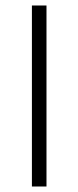

<svg xmlns="http://www.w3.org/2000/svg" viewBox="-20 -678 285 698"><path d="M96 0V-658H149V0Z"/></svg>

Font: Assistant ExtraLight Light
Style: Regular
Weight: 300
Version: Version 3.000